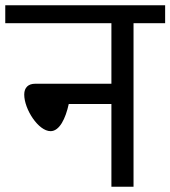

<svg xmlns="http://www.w3.org/2000/svg" viewBox="-40 -709 647 729"><path d="M-20 -621H383V-391H93C68 -391 52 -377 52 -350C52 -294 106 -211 152 -211C186 -211 209 -259 221 -314H383V0H467V-621H587V-689H-20Z"/></svg>

Font: FiraGO Unicode
Style: Regular
Weight: 400
Designer: bBox Type
Foundry: bBox Type GmbH
Version: Version 1.001;PS 001.001;hotconv 1.0.88;makeotf.lib2.5.64775